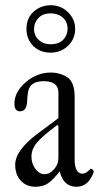

<svg xmlns="http://www.w3.org/2000/svg" viewBox="-20 -702 378 733"><path d="M174 -501Q132 -501 106.5 -527Q81 -553 81 -592Q81 -633 108.5 -657.5Q136 -682 174 -682Q213 -682 240 -655Q267 -628 267 -592Q267 -553 239.5 -527Q212 -501 174 -501ZM173 -533Q205 -533 221.5 -550.5Q238 -568 238 -592Q238 -619 219.5 -635Q201 -651 173 -651Q143 -651 126.5 -633Q110 -615 110 -592Q110 -566 128 -549.5Q146 -533 173 -533ZM115 11Q81 11 59.5 -12Q38 -35 38 -73Q38 -129 128 -195L203 -251V-349Q203 -392 147 -392Q106 -392 93 -368Q87 -361 84 -324Q84 -277 57 -277Q35 -277 35 -306Q35 -351 78 -388Q121 -425 174 -425Q211 -425 240 -405Q265 -385 265 -333V-94Q265 -39 295 -39Q308 -39 324 -56Q327 -61 334 -54Q340 -48 337 -43Q317 11 272 11Q222 11 208 -48Q181 -13 161.5 -1Q142 11 115 11ZM149 -37Q170 -37 186.5 -56Q203 -75 203 -98V-221L199 -225Q141 -182 120.5 -157Q100 -132 100 -104Q100 -78 115 -57.5Q130 -37 149 -37Z"/></svg>

Font: Junicode Cond Light
Style: Regular
Weight: 300
Width: 3
Designer: Peter S. Baker
Version: Version 2.201